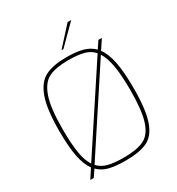

<svg xmlns="http://www.w3.org/2000/svg" viewBox="-215 -1058 1105 1198"><g transform="rotate(-30 338.0 -459.0)"><path d="M606 -361Q606 -203 577.5 -124.5Q549 -46 493 -20Q437 6 338 6Q267 6 220.5 -5.5Q174 -17 143 -49L110 0H85L128 -66Q98 -106 84 -177Q70 -248 70 -361Q70 -518 99.5 -599.5Q129 -681 185.5 -709.5Q242 -738 338 -738Q407 -738 454 -725.5Q501 -713 532 -681L566 -732H591L546 -664Q577 -623 591.5 -550Q606 -477 606 -361ZM141 -86 520 -662Q492 -694 449 -705Q406 -716 338 -716Q249 -716 198.5 -691.5Q148 -667 121 -590.5Q94 -514 94 -361Q94 -255 105 -189Q116 -123 141 -86ZM582 -361Q582 -469 570 -537Q558 -605 533 -644L155 -68Q183 -38 226 -27Q269 -16 338 -16Q431 -16 482 -40.5Q533 -65 557.5 -139Q582 -213 582 -361ZM455 -924H481L348 -791H334Z"/></g></svg>

Font: Exo Thin
Style: Regular
Weight: 250
Designer: Natanael Gama
Foundry: Natanael Gama
Version: Version 1.500; ttfautohint (v1.6)